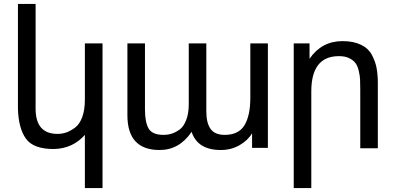

<svg xmlns="http://www.w3.org/2000/svg" viewBox="-20 -741 1977 961"><path d="M268.1 -70.8Q291 -70.8 312 -78.1Q333 -85.4 355.5 -102.1Q378.4 -119.1 391.6 -154.8Q404.8 -190.4 404.8 -242.2V-523.9H493.2V200.2H404.8V-65.9Q344.2 2.9 249 4.9Q146.5 4.9 109.4 -47.4Q72.3 -100.1 69.8 -196.8V-721.2H158.2V-196.8Q158.2 -70.8 268.1 -70.8Z M1104.5 -65.9Q1173.8 -65.9 1203.1 -113.3Q1232.9 -161.6 1232.9 -251V-523.9H1320.8V-1H1241.7V-74.2Q1220.7 -38.1 1178.7 -14.2Q1137.2 9.8 1085 9.8Q968.8 9.8 939 -81.1Q877.9 9.8 778.8 9.8Q617.7 9.8 617.7 -164.1V-523.9H705.6V-192.9Q705.6 -129.9 723.6 -98.1Q742.2 -65.9 797.9 -65.9Q819.3 -65.9 838.9 -71.8Q857.9 -77.6 879.4 -92.8Q898.9 -106.9 912.1 -140.6Q924.8 -173.3 924.8 -219.2V-523.9H1012.7V-183.1Q1012.7 -126 1033.7 -96.2Q1055.2 -65.9 1104.5 -65.9Z M1676.3 -460Q1538.1 -460 1538.1 -283.2V200.2H1450.2V-523.9H1529.3V-446.8Q1589.8 -535.2 1694.3 -535.2Q1749.5 -535.2 1787.6 -516.6Q1825.2 -498 1842.3 -464.4Q1859.9 -429.7 1865.2 -398.9Q1871.1 -366.7 1871.1 -326.2V1H1783.2V-293Q1783.2 -318.8 1782.2 -343.3Q1781.7 -361.3 1775.4 -387.2Q1770 -410.6 1758.8 -425.8Q1748.5 -439.9 1727.1 -450.2Q1707 -460 1676.3 -460Z"/></svg>

Font: Miedinger*
Style: Book
Weight: 400
Version: Version 001.000